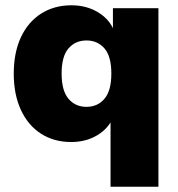

<svg xmlns="http://www.w3.org/2000/svg" viewBox="-20 -526 674 726"><path d="M398 180V-81H407Q390 -40 347.5 -14.5Q305 11 249 11Q184 11 135 -20.5Q86 -52 59 -110.5Q32 -169 32 -247Q32 -327 59 -385Q86 -443 135.5 -474.5Q185 -506 250 -506Q308 -506 352.5 -478.5Q397 -451 413 -405H407V-495H579V180ZM307 -122Q349 -122 375 -152.5Q401 -183 401 -248Q401 -313 375 -343Q349 -373 307 -373Q265 -373 239 -343Q213 -313 213 -248Q213 -183 239 -152.5Q265 -122 307 -122Z"/></svg>

Font: Nunito Sans 11pt Black
Style: Regular
Weight: 900
Version: Version 3.101;gftools[0.9.27]